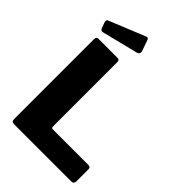

<svg xmlns="http://www.w3.org/2000/svg" viewBox="-275 -1074 1186 1186"><g transform="rotate(45 317.5 -481.0)"><path d="M61 -721Q61 -742 78 -742H246Q263 -742 263 -723V-160Q263 -147 274 -147H584Q605 -147 605 -130V-20Q605 -12 599.5 -6Q594 0 582 0H85Q71 0 66 -5.5Q61 -11 61 -23V-721ZM298 -950 323 -879Q330 -856 306 -849L74 -791Q62 -788 56.5 -791Q51 -794 47 -803L33 -842Q28 -858 41 -864L279 -961Q292 -966 298 -950Z"/></g></svg>

Font: Libre Franklin ExtraBold
Style: Regular
Weight: 800
Designer: Pablo Impallari, Rodrigo Fuenzalida, Nhung Nguyen
Foundry: Impallari Type
Version: Version 3.000